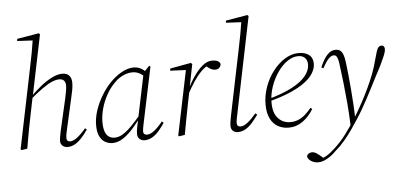

<svg xmlns="http://www.w3.org/2000/svg" viewBox="-61 -874 2606 1257"><g transform="rotate(-5 1242.5 -245.5)"><path d="M54 6 48 0 157 -531Q167 -578 175.5 -624Q184 -670 191 -717L202 -702L87 -708L89 -722L232 -746L240 -739L158 -341L156 -334L129 -201Q122 -168 116 -135.5Q110 -103 104 -69.5Q98 -36 92 0ZM356 12Q337 12 323.5 0.5Q310 -11 310 -30Q310 -44 313 -60.5Q316 -77 320 -97L367 -302Q372 -326 376.5 -349.5Q381 -373 381 -390Q381 -412 370 -423Q359 -434 341 -434Q317 -434 289 -421.5Q261 -409 224.5 -383Q188 -357 140 -316L139 -332H143Q180 -370 218.5 -401Q257 -432 294.5 -450.5Q332 -469 362 -469Q393 -469 408 -451.5Q423 -434 423 -405Q423 -382 419 -360.5Q415 -339 409 -313L362 -104Q358 -89 355.5 -73.5Q353 -58 353 -46Q353 -35 359 -29Q365 -23 376 -23Q397 -23 424.5 -44.5Q452 -66 480 -100L491 -91Q473 -64 451.5 -40Q430 -16 406.5 -2Q383 12 356 12Z M651 12Q627 12 604.5 0Q582 -12 568 -39.5Q554 -67 554 -113Q554 -161 570.5 -210.5Q587 -260 615 -306.5Q643 -353 678.5 -389Q714 -425 754 -447Q794 -469 833 -469Q850 -469 866.5 -463Q883 -457 897 -445.5Q911 -434 920 -418L905 -395Q891 -413 869 -425.5Q847 -438 820 -438Q798 -438 776.5 -430.5Q755 -423 735.5 -410.5Q716 -398 699 -379Q668 -348 644.5 -305Q621 -262 609 -216Q597 -170 597 -129Q597 -74 615.5 -48Q634 -22 667 -22Q696 -22 724 -39.5Q752 -57 784.5 -90.5Q817 -124 855 -170L862 -163H860Q828 -116 793.5 -76Q759 -36 723.5 -12Q688 12 651 12ZM862 12Q842 12 829 0Q816 -12 816 -33Q816 -43 817 -53.5Q818 -64 821.5 -80.5Q825 -97 831 -126L832 -131L894 -429L897 -432L934 -471L942 -465L866 -103Q863 -88 860 -72.5Q857 -57 857 -43Q857 -34 864 -28.5Q871 -23 881 -23Q904 -23 931 -45Q958 -67 985 -101L996 -91Q978 -64 957.5 -40Q937 -16 913 -2Q889 12 862 12Z M1173 -261 1167 -287H1174Q1198 -337 1226 -378Q1254 -419 1284.5 -444Q1315 -469 1347 -469Q1369 -469 1382 -463Q1395 -457 1401 -443Q1400 -428 1390 -418Q1380 -408 1363 -408Q1349 -408 1337 -414Q1325 -420 1310 -432L1297 -443L1325 -449V-443Q1299 -433 1273.5 -407.5Q1248 -382 1223 -345Q1198 -308 1173 -261ZM1084 0 1173 -431 1180 -422 1068 -427 1070 -441 1207 -466 1216 -458 1184 -297 1183 -288 1165 -201Q1155 -151 1146 -102.5Q1137 -54 1127 0L1088 6Z M1476 12Q1456 12 1443 0.5Q1430 -11 1430 -33Q1430 -45 1432.5 -61Q1435 -77 1439 -98L1528 -531Q1538 -578 1546.5 -624Q1555 -670 1562 -717L1574 -702L1459 -708L1461 -722L1603 -746L1611 -739L1481 -104Q1478 -90 1475 -74.5Q1472 -59 1472 -47Q1472 -35 1478.5 -29Q1485 -23 1496 -23Q1517 -23 1544 -44.5Q1571 -66 1599 -100L1611 -91Q1592 -64 1571 -40Q1550 -16 1526.5 -2Q1503 12 1476 12Z M1809 12Q1771 12 1739.5 -5Q1708 -22 1689.5 -59Q1671 -96 1671 -152Q1671 -210 1691 -266.5Q1711 -323 1746 -368.5Q1781 -414 1825 -441.5Q1869 -469 1917 -469Q1958 -469 1983.5 -449.5Q2009 -430 2009 -391Q2009 -360 1990.5 -329.5Q1972 -299 1934 -270.5Q1896 -242 1837 -216.5Q1778 -191 1697 -170L1694 -186Q1788 -212 1849 -244Q1910 -276 1940.5 -313Q1971 -350 1971 -389Q1971 -417 1955 -433Q1939 -449 1912 -449Q1875 -449 1839.5 -424.5Q1804 -400 1775 -358Q1746 -316 1728.5 -265Q1711 -214 1711 -161Q1711 -92 1743 -57.5Q1775 -23 1824 -23Q1852 -23 1876.5 -33.5Q1901 -44 1922.5 -63Q1944 -82 1962 -105L1973 -96Q1958 -72 1940 -52Q1922 -32 1901.5 -17.5Q1881 -3 1858 4.5Q1835 12 1809 12Z M1984 255Q1956 255 1936 242Q1916 229 1912 211Q1915 198 1925 192Q1935 186 1946 186Q1961 186 1975 195Q1989 204 2005 218L2022 233V237H2006V233Q2020 228 2035.5 219.5Q2051 211 2066 199Q2081 187 2095 174Q2137 136 2173 88Q2209 40 2240 -9Q2271 -59 2297.5 -108Q2324 -157 2345.5 -203Q2367 -249 2383.5 -292.5Q2400 -336 2410 -376Q2420 -413 2426.5 -433.5Q2433 -454 2441 -462Q2449 -470 2460 -470Q2471 -470 2476 -463Q2481 -456 2481 -446Q2481 -436 2476.5 -421.5Q2472 -407 2465 -392Q2454 -366 2441 -339.5Q2428 -313 2405 -271Q2383 -228 2364.5 -192Q2346 -156 2329 -124.5Q2312 -93 2295 -63.5Q2278 -34 2259 -5Q2240 25 2215.5 60Q2191 95 2163 128.5Q2135 162 2102 190Q2083 210 2062 224.5Q2041 239 2021.5 247Q2002 255 1984 255ZM2214 39Q2211 -42 2205 -113Q2199 -184 2192 -245.5Q2185 -307 2178 -360Q2175 -390 2170 -406Q2165 -422 2159 -428Q2153 -434 2144 -434Q2128 -434 2110.5 -417Q2093 -400 2069 -355L2056 -362Q2080 -418 2104.5 -443.5Q2129 -469 2158 -469Q2177 -469 2188.5 -460.5Q2200 -452 2207.5 -433Q2215 -414 2219 -380Q2224 -341 2228.5 -296.5Q2233 -252 2237 -203.5Q2241 -155 2244 -105Q2247 -55 2248 -4H2253Z"/></g></svg>

Font: Source Serif 4 48pt Light
Style: Italic
Weight: 300
Italic angle: -12°
Designer: Frank Grießhammer
Foundry: Adobe Systems Incorporated
Version: Version 4.004;hotconv 1.0.116;makeotfexe 2.5.65601